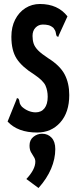

<svg xmlns="http://www.w3.org/2000/svg" viewBox="-20 -653 390 962"><path d="M166 11Q69 11 18 -44L62 -153L65 -162L73 -158Q77 -151 78 -141Q79 -131 90 -118Q121 -91 158 -90Q187 -90 203 -110.5Q219 -131 219 -168Q219 -199 208 -224Q197 -249 151 -280Q90 -318 63.5 -359Q37 -400 37 -469Q37 -518 56 -555Q75 -592 107.5 -612.5Q140 -633 180 -633Q270 -633 318 -571L275 -477L272 -468L264 -472Q261 -479 259.5 -489.5Q258 -500 248 -513Q235 -524 222.5 -527Q210 -530 195 -530Q173 -530 158 -514.5Q143 -499 143 -473Q143 -452 148.5 -435Q154 -418 170.5 -401Q187 -384 222 -361Q281 -324 304 -280Q327 -236 327 -177Q327 -90 282 -39.5Q237 11 166 11ZM173 289 112 244Q157 196 157 157Q157 144 149.5 133Q142 122 135 109Q128 96 128 76Q128 48 147.5 32.5Q167 17 191 17Q220 17 238.5 37Q257 57 257 94Q257 143 236 192.5Q215 242 173 289Z"/></svg>

Font: Inconsolata ExtraCondensed Black
Style: Regular
Weight: 900
Width: 2
Monospace: yes
Designer: Raph Levien, Cyreal, Brenton Simpson
Foundry: Raph Levien, Cyreal, Google
Version: Version 3.001; ttfautohint (v1.8.2.53-6de2)